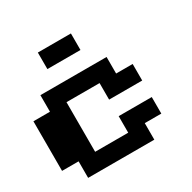

<svg xmlns="http://www.w3.org/2000/svg" viewBox="-170 -948 1117 1117"><g transform="rotate(-30 389.0 -389.0)"><path d="M111.1 -111.1H0V-444.4H111.1V-555.6H555.6V-444.4H666.7V-333.3H444.4V-444.4H222.2V-111.1H444.4V-222.2H666.7V-111.1H555.6V0H111.1ZM444.4 -666.7H222.2V-777.8H444.4Z"/></g></svg>

Font: Pixeloid Sans
Style: Bold
Weight: 700
Monospace: yes
Designer: GGBot
Version: 0.3